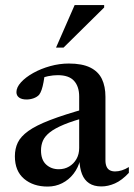

<svg xmlns="http://www.w3.org/2000/svg" viewBox="-20 -710 518 742"><path d="M314 -291 319.5 -258.5Q263 -243.5 227.5 -228.8Q192 -214 172.8 -198.8Q153.5 -183.5 146 -166.5Q138.5 -149.5 138.5 -128.5Q138.5 -92.5 158.2 -74.2Q178 -56 207 -56Q229.5 -56 247.2 -66.5Q265 -77 275.5 -95.5Q286 -114 286 -138V-337Q286 -375.5 266.2 -397.5Q246.5 -419.5 203 -419.5Q185.5 -419.5 165.5 -415.5Q145.5 -411.5 130 -404L153.5 -429.5Q151.5 -409.5 148.2 -392.2Q145 -375 140.8 -362.8Q136.5 -350.5 131 -343.5Q123 -335 109.8 -330.2Q96.5 -325.5 82.5 -325.5Q64 -325.5 53.8 -333Q43.5 -340.5 43.5 -354Q43.5 -372.5 61.2 -392Q79 -411.5 108.5 -428Q138 -444.5 174 -454.5Q210 -464.5 246 -464.5Q297.5 -464.5 328.8 -449Q360 -433.5 373.8 -404.8Q387.5 -376 387.5 -336V-90.5Q387.5 -76 391.8 -66.2Q396 -56.5 404.5 -52Q413 -47.5 425 -47.5Q437.5 -47.5 451 -51.8Q464.5 -56 478 -64.5V-42Q451 -13 424.2 -1.2Q397.5 10.5 372 10.5Q343 10.5 324.5 -1.8Q306 -14 297 -37Q288 -60 287 -91.5L290.5 -94Q282.5 -62 264.2 -38.5Q246 -15 220.2 -2Q194.5 11 164 11Q108.5 11 73 -19Q37.5 -49 37.5 -106Q37.5 -135.5 48.8 -159Q60 -182.5 89.5 -203.8Q119 -225 173.5 -246Q228 -267 314 -291ZM196.5 -526 268.5 -690.5H382.5V-681L225.5 -526Z"/></svg>

Font: Newsreader 36pt Medium
Style: Regular
Weight: 500
Designer: Hugues Gentile
Foundry: Production Type
Version: Version 1.003